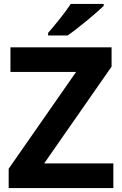

<svg xmlns="http://www.w3.org/2000/svg" viewBox="-20 -954 619 974"><path d="M506 -924V-934H339C310 -889 256 -824 224 -787V-774H323C374 -809 468 -887 506 -924ZM555 0V-125H204L546 -616V-714H33V-589H366L24 -98V0Z"/></svg>

Font: Noto Traditional Nushu
Style: Bold
Weight: 700
Designer: LIU Zhao
Foundry: LiuZhao Studio
Version: Version 2.003